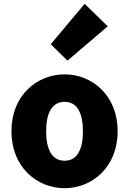

<svg xmlns="http://www.w3.org/2000/svg" viewBox="-20 -973 677 1007"><path d="M319 14C463 14 597 -96 597 -285C597 -473 463 -583 319 -583C174 -583 40 -473 40 -285C40 -96 174 14 319 14ZM319 -130C252 -130 222 -190 222 -285C222 -379 252 -439 319 -439C385 -439 415 -379 415 -285C415 -190 385 -130 319 -130ZM334 -655 545 -835 424 -953 246 -741Z"/></svg>

Font: Noto Sans HK Black
Style: Regular
Weight: 900
Designer: Ryoko NISHIZUKA 西塚涼子 (kana, bopomofo & ideographs); Paul D. Hunt (Latin, Greek & Cyrillic); Sandoll Communications 산돌커뮤니
Foundry: Adobe
Version: Version 2.004;hotconv 1.0.118;makeotfexe 2.5.65603